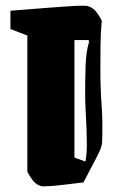

<svg xmlns="http://www.w3.org/2000/svg" viewBox="-20 -648 434 681"><path d="M293 -626Q312 -620 324.5 -602Q337 -584 341 -575Q337 -533 336.5 -486.5Q336 -440 336 -405Q336 -335 340.5 -273.5Q345 -212 342 -141Q341 -128 331 -107Q321 -86 310 -66L276 -1Q249 2 217 6Q185 10 159 12Q133 14 125 12Q106 6 93.5 -12Q81 -30 77 -39V-522L17 -545V-610Q92 -616 151 -620.5Q210 -625 247.5 -627Q285 -629 293 -626ZM244 -89 283 -75Q288 -103 288 -130.5Q288 -158 287 -187Q286 -218 284 -250.5Q282 -283 282 -318Q282 -363 283.5 -413.5Q285 -464 296 -500L294 -506H244Z"/></svg>

Font: Grenze Gotisch Black
Style: Regular
Weight: 900
Designer: Renata Polastri
Foundry: Omnibus-Type
Version: Version 1.001